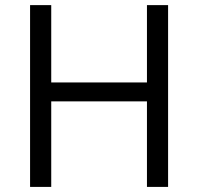

<svg xmlns="http://www.w3.org/2000/svg" viewBox="-20 -734 778 754"><path d="M640.1 0H557.1V-335.9H181.2V0H98.1V-713.9H181.2V-410.2H557.1V-713.9H640.1Z"/></svg>

Font: f0_46825 
Style: Regular
Weight: 400
Foundry: Ascender Corporation
Version: Version 1.10